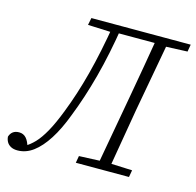

<svg xmlns="http://www.w3.org/2000/svg" viewBox="-114 -779 919 900"><g transform="rotate(15 345.0 -329.5)"><path d="M46 15Q27 15 14 8Q1 1 -5.5 -10.5Q-12 -22 -13 -36Q-8 -52 3.5 -60.5Q15 -69 33 -69Q54 -69 67.5 -54Q81 -39 89 -9H60L75 -15Q98 -28 120 -51Q142 -74 165 -115Q188 -156 213 -221Q231 -267 247 -316.5Q263 -366 277.5 -421.5Q292 -477 305 -539.5Q318 -602 330 -674H370Q359 -605 346 -541.5Q333 -478 317.5 -420Q302 -362 285 -310Q268 -258 249 -210Q222 -138 190 -88Q158 -38 122.5 -11.5Q87 15 46 15ZM214 -639 221 -674H346L342 -634H335ZM326 0 332 -34 450 -39H469L590 -34L584 0ZM340 -638 343 -674H570L566 -638ZM425 0 490 -362Q504 -440 517.5 -518Q531 -596 544 -674H601L535 -312Q522 -234 508.5 -156Q495 -78 482 0ZM564 -634 568 -674H703L697 -639L576 -634Z"/></g></svg>

Font: Source Serif 4 Light
Style: Italic
Weight: 300
Italic angle: -12°
Designer: Frank Grießhammer
Foundry: Adobe Systems Incorporated
Version: Version 4.004;hotconv 1.0.116;makeotfexe 2.5.65601